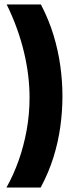

<svg xmlns="http://www.w3.org/2000/svg" viewBox="-20 -728 356 864"><path d="M10 -708H164Q200 -639 221 -569.5Q242 -500 251.5 -431Q261 -362 261 -295Q261 -228 251.5 -158.5Q242 -89 220.5 -20Q199 49 163 116H9Q41 59 64 -6Q87 -71 100 -142.5Q113 -214 113 -289Q113 -337 107 -387.5Q101 -438 88.5 -491Q76 -544 56.5 -598.5Q37 -653 10 -708Z"/></svg>

Font: Bricolage Grotesque
Style: Bold
Weight: 700
Designer: Mathieu Triay
Foundry: Atelier Triay
Version: Version 1.001;gftools[0.9.33.dev8+g029e19f]